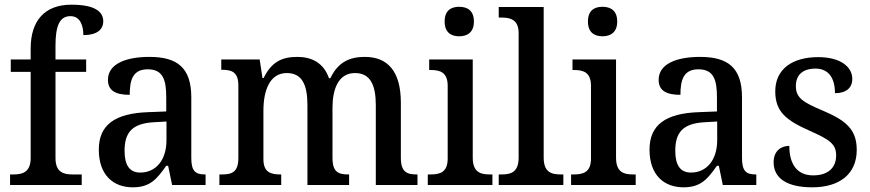

<svg xmlns="http://www.w3.org/2000/svg" viewBox="-20 -790 3716 820"><path d="M23 0H329V-45H290C253 -45 217 -53 217 -115V-483H348V-536H217V-594C217 -679 234 -721 281 -721C324 -721 336 -678 336 -640C393 -640 421 -663 421 -699C421 -738 389 -770 285 -770C172 -770 111 -703 111 -583V-536H26V-483H111V-115C111 -53 74 -45 38 -45H23Z M547 10C622 10 650 -26 690 -82H698L715 0H858V-45H855C813 -45 797 -61 797 -116V-374C797 -501 737 -547 618 -547C519 -547 441 -518 441 -449C441 -404 472 -385 534 -385C534 -450 548 -494 611 -494C678 -494 690 -446 690 -373V-314L613 -311C471 -306 402 -257 402 -151C402 -41 465 10 547 10ZM579 -53C533 -53 512 -85 512 -146C512 -223 543 -263 638 -268L691 -271V-191C691 -108 647 -53 579 -53Z M917 0H1181V-45H1178C1137 -45 1105 -53 1105 -111V-317C1105 -402 1131 -478 1205 -478C1270 -478 1293 -428 1293 -341V0H1471V-45H1468C1426 -45 1400 -54 1400 -116V-330C1400 -409 1425 -478 1496 -478C1561 -478 1585 -428 1585 -341V0H1763V-45H1760C1719 -45 1692 -54 1692 -116V-351C1692 -488 1634 -547 1538 -547C1475 -547 1424 -526 1391 -456H1385C1362 -522 1311 -547 1250 -547C1184 -547 1140 -526 1106 -457H1101L1089 -536H925V-492H928C969 -492 998 -483 998 -425V-116C998 -54 970 -45 928 -45H917Z M1941 -635C1976 -635 2004 -652 2004 -698C2004 -745 1976 -761 1941 -761C1906 -761 1879 -745 1879 -698C1879 -652 1906 -635 1941 -635ZM1807 0H2083V-45H2072C2031 -45 1999 -55 1999 -117V-536H1813V-491H1820C1860 -491 1892 -481 1892 -423V-113C1892 -55 1860 -45 1819 -45H1807Z M2110 0H2386V-45H2375C2334 -45 2302 -55 2302 -117V-760H2110V-715H2122C2158 -715 2195 -707 2195 -649V-117C2195 -55 2163 -45 2122 -45H2110Z M2553 -635C2588 -635 2616 -652 2616 -698C2616 -745 2588 -761 2553 -761C2518 -761 2491 -745 2491 -698C2491 -652 2518 -635 2553 -635ZM2419 0H2695V-45H2684C2643 -45 2611 -55 2611 -117V-536H2425V-491H2432C2472 -491 2504 -481 2504 -423V-113C2504 -55 2472 -45 2431 -45H2419Z M2899 10C2974 10 3002 -26 3042 -82H3050L3067 0H3210V-45H3207C3165 -45 3149 -61 3149 -116V-374C3149 -501 3089 -547 2970 -547C2871 -547 2793 -518 2793 -449C2793 -404 2824 -385 2886 -385C2886 -450 2900 -494 2963 -494C3030 -494 3042 -446 3042 -373V-314L2965 -311C2823 -306 2754 -257 2754 -151C2754 -41 2817 10 2899 10ZM2931 -53C2885 -53 2864 -85 2864 -146C2864 -223 2895 -263 2990 -268L3043 -271V-191C3043 -108 2999 -53 2931 -53Z M3449 10C3566 10 3639 -47 3639 -150C3639 -238 3592 -276 3493 -318C3410 -353 3379 -372 3379 -422C3379 -467 3405 -497 3463 -497C3517 -497 3546 -459 3546 -392C3594 -392 3620 -415 3620 -453C3620 -503 3572 -546 3474 -546C3364 -546 3291 -495 3291 -400C3291 -312 3338 -276 3439 -231C3525 -193 3551 -174 3551 -126C3551 -75 3518 -41 3453 -41C3381 -41 3351 -93 3351 -167C3321 -167 3284 -150 3284 -97C3284 -28 3342 10 3449 10Z"/></svg>

Font: Noto Serif Bengali SemiCondensed
Style: Regular
Weight: 400
Width: 4
Designer: Juan Bruce, Universal Thirst, Indian Type Foundry and the Monotype Design Team.
Foundry: Monotype Imaging Inc.
Version: Version 2.003